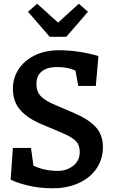

<svg xmlns="http://www.w3.org/2000/svg" viewBox="-20 -998 608 1028"><path d="M37 -36 49 -206H146L159 -111Q217 -83 291 -83Q337 -83 372 -110.5Q407 -138 407 -184Q407 -220 388 -241Q369 -262 316 -285L205 -332Q128 -364 88.5 -409Q49 -454 49 -523Q49 -580 79.5 -627Q110 -674 166 -701.5Q222 -729 296 -729Q400 -729 507 -698L493 -538H399L384 -620Q344 -639 286 -639Q232 -639 203.5 -615.5Q175 -592 175 -549Q175 -508 198 -483.5Q221 -459 278 -435L374 -394Q454 -360 492.5 -318Q531 -276 531 -210Q531 -146 497 -96Q463 -46 402 -18Q341 10 263 10Q190 10 130.5 -4.5Q71 -19 37 -36ZM451 -935 335 -801H246L130 -935L179 -978L291 -877L402 -978Z"/></svg>

Font: Enriqueta SemiBold
Style: Regular
Weight: 600
Designer: Viviana Monsalve, Gustavo Ibarra
Foundry: 72Puntos
Version: Version 2.000